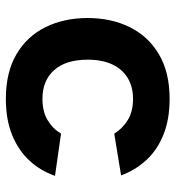

<svg xmlns="http://www.w3.org/2000/svg" viewBox="6 -558 565 616"><g transform="rotate(90 288.0 -250.5)"><path d="M409.3 -335Q392.7 -362 365.3 -378.7Q338 -395.3 297.7 -395.3Q259 -395.3 230.7 -378.2Q202.3 -361 187.2 -328.7Q172 -296.3 172 -250Q172 -179.7 205.5 -142.2Q239 -104.7 297.7 -104.7Q338 -104.7 365.3 -120.8Q392.7 -137 409.3 -164.3L544.7 -145Q528.7 -98.7 496 -63.2Q463.3 -27.7 413.8 -7.5Q364.3 12.7 297.7 12.7Q212.3 12.7 154.5 -21.3Q96.7 -55.3 67.5 -114.7Q38.3 -174 38.3 -250Q38.3 -325 67.5 -384.5Q96.7 -444 154.5 -478.3Q212.3 -512.7 297.7 -512.7Q363.7 -512.7 412.8 -492.8Q462 -473 494.3 -437.7Q526.7 -402.3 543.3 -357Z"/></g></svg>

Font: Nata Sans
Style: Regular
Weight: 400
Designer: Daniel Uzquiano Cruz
Version: Version 1.001